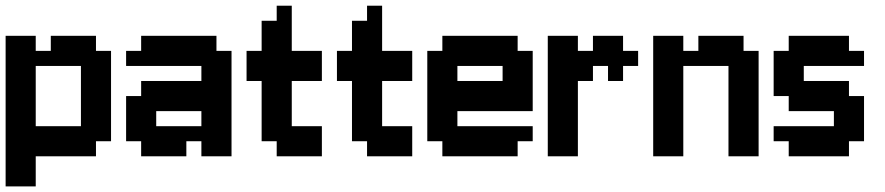

<svg xmlns="http://www.w3.org/2000/svg" viewBox="-20 -556 3147 683"><path d="M107.1 -428.6V-375H160.7V-428.6H321.4V-375H375V-53.6H321.4V0H107.1V107.1H0V-428.6ZM107.1 -321.4V-107.1H267.9V-321.4Z M696.4 -53.6H642.9V0H482.1V-53.6H428.6V-214.3H482.1V-267.9H696.4V-321.4H428.6V-375H482.1V-428.6H750V-375H803.6V0H696.4ZM696.4 -107.1V-160.7H535.7V-107.1Z M1125 0H964.3V-53.6H910.7V-267.9H857.1V-375H910.7V-482.1H964.3V-535.7H1017.9V-375H1125V-267.9H1017.9V-107.1H1125Z M1446.4 0H1285.7V-53.6H1232.1V-267.9H1178.6V-375H1232.1V-482.1H1285.7V-535.7H1339.3V-375H1446.4V-267.9H1339.3V-107.1H1446.4Z M1821.4 -375H1875V-160.7H1607.1V-107.1H1875V-53.6H1821.4V0H1553.6V-53.6H1500V-375H1553.6V-428.6H1821.4ZM1607.1 -321.4V-267.9H1767.9V-321.4Z M2035.7 -428.6V-375H2089.3V-428.6H2196.4V-375H2250V-321.4H2196.4V-267.9H2142.9V-321.4H2089.3V-267.9H2035.7V0H1928.6V-428.6Z M2410.7 -428.6V-375H2464.3V-428.6H2625V-375H2678.6V0H2571.4V-321.4H2410.7V0H2303.6V-428.6Z M2785.7 -375V-428.6H3000V-375H3053.6V-321.4H2839.3V-267.9H3000V-214.3H3053.6V-53.6H3000V0H2785.7V-53.6H2732.1V-107.1H2946.4V-160.7H2785.7V-214.3H2732.1V-375Z"/></svg>

Font: Jersey 10
Style: Regular
Weight: 400
Designer: Sarah Cadigan-Fried
Version: Version 1.000